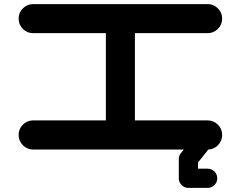

<svg xmlns="http://www.w3.org/2000/svg" viewBox="-20 -729 1174 936"><path d="M876 0H141.6Q112.3 0 91.6 -21Q70.8 -42 70.8 -71.3Q70.8 -100.6 91.6 -121.3Q112.3 -142.1 141.6 -142.1H496.1V-567.4H141.6Q112.3 -567.4 91.6 -588.1Q70.8 -608.9 70.8 -638.2Q70.8 -667.5 91.6 -688.2Q112.3 -709 141.6 -709H992.2Q1021.5 -709 1042.2 -688.2Q1063 -667.5 1063 -638.2Q1063 -608.9 1042.2 -588.1Q1021.5 -567.4 992.2 -567.4H637.7V-142.1H992.2Q1021.5 -142.1 1042.2 -121.3Q1063 -100.6 1063 -71.3Q1063 -42 1042.5 -21Q1022.5 -1 995.6 0L945.3 63V93.3H992.2Q1011.2 93.3 1025.1 106.9Q1039.1 120.6 1039.1 140.1Q1039.1 159.7 1025.1 173.3Q1011.2 187 992.2 187H898.4Q879.4 187 865.5 173.3Q851.6 159.7 851.6 140.1V46.4Q851.6 29.8 861.8 17.6Z"/></svg>

Font: Robtronika
Style: Regular
Weight: 400
Designer: GGBot
Version: 1.00